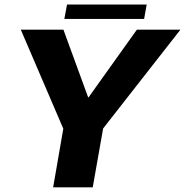

<svg xmlns="http://www.w3.org/2000/svg" viewBox="-20 -802 792 822"><path d="M207.5 0H377L421.5 -252L752.5 -675H566L359 -385H357.5L251.5 -675H69L251 -251ZM255.5 -721H597L608 -782.5H267Z"/></svg>

Font: Anybody
Style: Bold Italic
Weight: 700
Italic angle: -10°
Designer: Tyler Finck
Foundry: Etcetera Type Company
Version: Version 1.113;gftools[0.9.25]